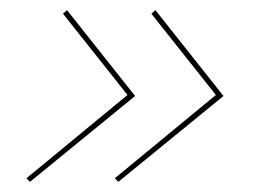

<svg xmlns="http://www.w3.org/2000/svg" viewBox="-20 -400 513 378"><path d="M246 -211 39 -42 32 -49 231 -213 104 -373 112 -380ZM420 -211 213 -42 206 -49 405 -213 278 -373 286 -380Z"/></svg>

Font: Ysabeau Hairline
Style: Italic
Weight: 100
Italic angle: -12°
Designer: Christian Thalmann (Catharsis Fonts)
Version: Version 0.003